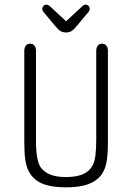

<svg xmlns="http://www.w3.org/2000/svg" viewBox="-20 -792 566 822"><path d="M442 -186V-574Q442 -588 435.5 -596.5Q429 -605 417 -605Q405 -605 398.5 -596.5Q392 -588 392 -574V-193Q392 -153 388.5 -126Q385 -99 377 -85Q364 -59 336 -46.5Q308 -34 262 -34Q222 -34 195.5 -44.5Q169 -55 153 -77Q144 -92 139 -119.5Q134 -147 134 -193V-574Q134 -588 127.5 -596.5Q121 -605 109 -605Q97 -605 90.5 -596.5Q84 -588 84 -574V-186Q84 -136 88.5 -106.5Q93 -77 104 -57Q123 -22 161 -6Q199 10 263 10Q322 10 358 -3.5Q394 -17 415 -45Q430 -66 436 -97.5Q442 -129 442 -186ZM263 -701 195 -764Q187 -772 178 -772Q171 -772 166 -766.5Q161 -761 161 -754Q161 -747 166 -741L217 -680Q229 -665 239 -659Q249 -653 263 -653Q276 -653 286 -659Q296 -665 308 -680L359 -741Q362 -744 363 -747.5Q364 -751 364 -754Q364 -762 359 -767Q354 -772 346 -772Q338 -772 330 -763Z"/></svg>

Font: Beiruti Light
Style: Regular
Weight: 300
Designer: Arlette Boutros
Foundry: Boutros
Version: Version 1.41